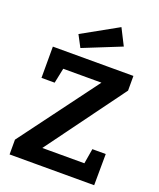

<svg xmlns="http://www.w3.org/2000/svg" viewBox="-171 -1060 964 1164"><g transform="rotate(20 311.5 -478.5)"><path d="M34 0V-95.3L421 -616L436 -599.3H132.3L165.3 -615L142 -502.3H57V-704H576.7V-609.3L191 -82.7L186 -104.7H505L475 -84.3L494.7 -201.7H581L579.7 0ZM216.7 -753 176.7 -828.7 407.3 -957.3 461 -851.3Z"/></g></svg>

Font: Bitter Thin
Style: Regular
Weight: 100
Designer: Sol Matas, and Bitter project Authors
Foundry: Sol Matas
Version: Version 2.002